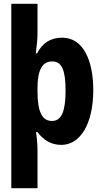

<svg xmlns="http://www.w3.org/2000/svg" viewBox="-20 -759 540 1019"><path d="M40 240H179V38C179 3 175 -33 171 -58H179C211 -15 252 10 306 10C405 10 475 -100 475 -281C475 -432 425 -559 310 -559C249 -559 205 -531 177 -476H170C176 -522 179 -554 179 -580V-739H40ZM256 -117C204 -117 179 -164 179 -275V-292C179 -392 207 -433 257 -433C308 -433 328 -387 328 -278C328 -172 308 -117 256 -117Z"/></svg>

Font: Noto Sans Mono ExtraCondensed ExtraBold
Style: Regular
Weight: 800
Width: 2
Designer: Monotype Design Team
Foundry: Monotype Imaging Inc.
Version: Version 2.014